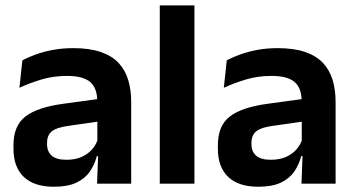

<svg xmlns="http://www.w3.org/2000/svg" viewBox="-20 -681 1314 712"><path d="M340 0 344.5 -120 341 -131V-284.5L340.5 -306.5Q340.5 -354.5 314.2 -377Q288 -399.5 228.5 -399.5Q178 -399.5 133.8 -386.2Q89.5 -373 52 -355.5L63 -457.5Q85 -469 113.2 -479.2Q141.5 -489.5 176.5 -496Q211.5 -502.5 252 -502.5Q312 -502.5 353.5 -488.2Q395 -474 419.8 -447.5Q444.5 -421 455.5 -384.2Q466.5 -347.5 466.5 -303V0ZM179.5 11.5Q106.5 11.5 68.2 -25Q30 -61.5 30 -129V-143Q30 -214.5 74 -248.8Q118 -283 213.5 -296L352.5 -315L360 -232.5L232 -214Q190 -208.5 172.2 -194Q154.5 -179.5 154.5 -151.5V-146.5Q154.5 -119 171.8 -103.8Q189 -88.5 226 -88.5Q259 -88.5 282.5 -99Q306 -109.5 321.2 -126.8Q336.5 -144 343 -165.5L361 -102H339Q331 -70.5 313.2 -44.8Q295.5 -19 263.5 -3.8Q231.5 11.5 179.5 11.5Z M572.5 0V-661H701V0Z M1098 0 1102.5 -120 1099 -131V-284.5L1098.5 -306.5Q1098.5 -354.5 1072.2 -377Q1046 -399.5 986.5 -399.5Q936 -399.5 891.8 -386.2Q847.5 -373 810 -355.5L821 -457.5Q843 -469 871.2 -479.2Q899.5 -489.5 934.5 -496Q969.5 -502.5 1010 -502.5Q1070 -502.5 1111.5 -488.2Q1153 -474 1177.8 -447.5Q1202.5 -421 1213.5 -384.2Q1224.5 -347.5 1224.5 -303V0ZM937.5 11.5Q864.5 11.5 826.2 -25Q788 -61.5 788 -129V-143Q788 -214.5 832 -248.8Q876 -283 971.5 -296L1110.5 -315L1118 -232.5L990 -214Q948 -208.5 930.2 -194Q912.5 -179.5 912.5 -151.5V-146.5Q912.5 -119 929.8 -103.8Q947 -88.5 984 -88.5Q1017 -88.5 1040.5 -99Q1064 -109.5 1079.2 -126.8Q1094.5 -144 1101 -165.5L1119 -102H1097Q1089 -70.5 1071.2 -44.8Q1053.5 -19 1021.5 -3.8Q989.5 11.5 937.5 11.5Z"/></svg>

Font: Anek Odia SemiBold
Style: Regular
Weight: 600
Version: Version 1.003